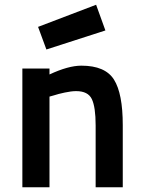

<svg xmlns="http://www.w3.org/2000/svg" viewBox="-20 -787 603 807"><path d="M188 0H74V-499H188V-474Q267 -511 322 -511Q422 -511 459 -452.5Q496 -394 496 -261V0H382V-260Q382 -337 366 -370.5Q350 -404 300 -404Q280 -404 252 -398Q224 -392 206 -386L188 -381ZM140 -674 384 -767 423 -659 175 -579Z"/></svg>

Font: TitilliumText22L Rg
Style: Bold
Weight: 700
Designer: Campivisivi
Foundry: Campivisivi
Version: 1.000